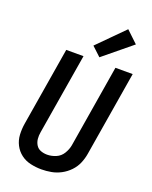

<svg xmlns="http://www.w3.org/2000/svg" viewBox="-178 -1079 932 1181"><g transform="rotate(20 288.0 -488.5)"><path d="M243 8Q275 8 307.5 2Q340 -4 370 -20Q400 -36 424 -61Q448 -86 461 -117Q474 -148 479 -179L571 -735H458L369 -195Q364 -167 347.5 -140Q331 -113 302.5 -101Q274 -89 245 -89Q223 -89 203 -96.5Q183 -104 172 -122Q161 -140 159 -161.5Q157 -183 161 -205L249 -735H136L51 -221Q45 -184 47 -148Q49 -112 65 -81Q81 -50 108.5 -29Q136 -8 171.5 0Q207 8 243 8ZM343 -762 527 -913 451 -985 284 -817Z"/></g></svg>

Font: Iosevka Sparkle Semibold
Style: Italic
Weight: 600
Italic angle: -9°
Designer: Belleve Invis
Foundry: Belleve Invis
Version: Version 4.5.0; ttfautohint (v1.8.3)